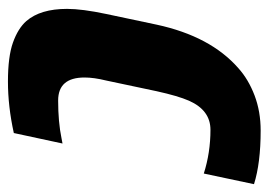

<svg xmlns="http://www.w3.org/2000/svg" viewBox="-162 -562 689 493"><g transform="rotate(-90 182.5 -315.5)"><path d="M230 -442.9Q230 -510.7 170.9 -510.7Q115.7 -510.7 73.7 -502L60.5 -499.5L87.4 -624.5Q155.8 -639.6 219.7 -639.6Q283.7 -639.6 319.8 -626.7Q356 -613.8 375 -592.3Q406.2 -556.2 406.2 -487.8Q406.2 -449.2 393.1 -387.2L365.7 -257.8Q335.9 -119.6 253.9 -47.9Q225.1 -22 183.8 -6.3Q142.6 9.3 93.8 9.3Q10.3 9.3 -43.9 -7.8L-16.6 -136.7Q37.1 -119.6 95.7 -119.6Q146 -119.6 170.4 -174.8Q182.6 -202.6 194.8 -257.8L222.2 -387.2Q230 -418.9 230 -442.9Z"/></g></svg>

Font: Open Sans Hebrew Condensed Extra Bold
Style: Italic
Weight: 800
Width: 3
Italic angle: -12°
Foundry: Ascender Corporation, Yanek Iontef
Version: Version 2.001;PS 002.001;hotconv 1.0.70;makeotf.lib2.5.58329